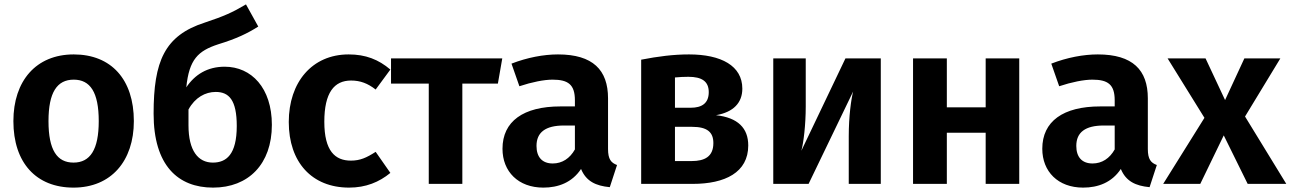

<svg xmlns="http://www.w3.org/2000/svg" viewBox="-20 -838 5882 875"><path d="M316 -590C144 -590 41 -469 41 -286C41 -96 145 17 315 17C487 17 590 -105 590 -286C590 -476 487 -590 316 -590ZM316 -475C391 -475 430 -418 430 -286C430 -156 391 -97 315 -97C240 -97 201 -154 201 -286C201 -417 240 -475 316 -475Z M1004 -534C925 -534 868 -498 829 -440C842 -568 883 -606 974 -636C1059 -662 1108 -686 1157 -717L1101 -818C1039 -781 1000 -764 913 -735C730 -676 680 -559 680 -320C680 -84 791 17 951 17C1112 17 1219 -90 1219 -269C1219 -437 1126 -534 1004 -534ZM950 -97C883 -97 839 -151 839 -267V-339C869 -394 916 -419 963 -419C1023 -419 1059 -383 1059 -264C1059 -133 1011 -97 950 -97Z M1569 -590C1402 -590 1296 -463 1296 -282C1296 -99 1401 17 1571 17C1647 17 1708 -8 1759 -50L1692 -146C1650 -119 1621 -106 1579 -106C1507 -106 1458 -150 1458 -283C1458 -416 1503 -471 1580 -471C1622 -471 1656 -458 1692 -430L1759 -521C1705 -567 1646 -590 1569 -590Z M2269 -572H1762V-457H1934V0H2087V-457H2249Z M2751 -159V-390C2751 -519 2682 -590 2523 -590C2458 -590 2383 -576 2311 -548L2347 -445C2404 -464 2460 -475 2498 -475C2569 -475 2600 -453 2600 -381V-353H2534C2365 -353 2270 -285 2270 -160C2270 -56 2342 17 2456 17C2524 17 2587 -6 2628 -68C2651 -12 2695 9 2759 15L2792 -86C2765 -96 2751 -112 2751 -159ZM2499 -93C2451 -93 2425 -122 2425 -173C2425 -235 2466 -266 2550 -266H2600V-157C2577 -116 2542 -93 2499 -93Z M3243 -313C3323 -327 3363 -370 3363 -434C3363 -538 3267 -590 3120 -590C3049 -590 2979 -581 2902 -566V0H3137C3284 0 3390 -52 3390 -175C3390 -254 3343 -302 3243 -313ZM3117 -488C3179 -488 3210 -467 3210 -418C3210 -367 3178 -347 3128 -347H3056V-485C3078 -487 3096 -488 3117 -488ZM3132 -104H3056V-260H3134C3204 -260 3231 -235 3231 -186C3231 -124 3191 -104 3132 -104Z M3994 -572H3833L3632 -151C3642 -187 3652 -269 3652 -353V-572H3504V0H3665L3868 -421C3859 -386 3848 -308 3848 -217V0H3994Z M4472 0H4625V-572H4472V-349H4295V-572H4141V0H4295V-233H4472Z M5211 -159V-390C5211 -519 5142 -590 4983 -590C4918 -590 4843 -576 4771 -548L4807 -445C4864 -464 4920 -475 4958 -475C5029 -475 5060 -453 5060 -381V-353H4994C4825 -353 4730 -285 4730 -160C4730 -56 4802 17 4916 17C4984 17 5047 -6 5088 -68C5111 -12 5155 9 5219 15L5252 -86C5225 -96 5211 -112 5211 -159ZM4959 -93C4911 -93 4885 -122 4885 -173C4885 -235 4926 -266 5010 -266H5060V-157C5037 -116 5002 -93 4959 -93Z M5654 -307 5815 -572H5651L5563 -382L5474 -572H5301L5469 -301L5281 0H5450L5557 -221L5666 0H5842Z"/></svg>

Font: Glow Sans SC Normal
Style: Bold
Weight: 700
Designer: Ryoko NISHIZUKA (kana, bopomofo & ideographs); Paul D. Hunt (Latin, Greek & Cyrillic); Sandoll Communications, Soo-young
Version: Version 0.93